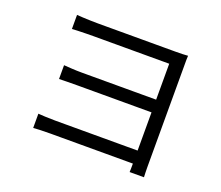

<svg xmlns="http://www.w3.org/2000/svg" viewBox="-120 -877 1240 1076"><g transform="rotate(20 500.0 -338.5)"><path d="M167.5 -701.6Q179.1 -700.6 202.8 -699.4Q226.4 -698.2 251.8 -697.5Q277.2 -696.8 292.8 -696.8Q310 -696.8 344.2 -696.8Q378.3 -696.8 422.2 -696.8Q466.2 -696.8 514.5 -696.8Q562.8 -696.8 609.7 -696.8Q656.6 -696.8 695.7 -696.8Q734.7 -696.8 760.1 -696.8Q781.3 -696.8 799.7 -697.5Q818.2 -698.2 830.5 -699.2Q829.5 -689.2 829.5 -673.8Q829.5 -658.5 829.5 -639.1Q829.5 -628.6 829.5 -587.4Q829.5 -546.2 829.5 -486.9Q829.5 -427.7 829.5 -360.5Q829.5 -293.3 829.5 -228.7Q829.5 -164 829.5 -113Q829.5 -62 829.5 -35.3Q829.5 -19.3 830 -3.6Q830.5 12.1 831.1 25.1H745.5Q746.1 17.4 746.3 7.1Q746.5 -3.2 746.5 -15.5Q746.5 -27.8 746.5 -40.4Q746.5 -73.2 746.5 -125.8Q746.5 -178.3 746.5 -240.6Q746.5 -302.9 746.5 -365.8Q746.5 -428.7 746.5 -483.4Q746.5 -538.1 746.5 -575Q746.5 -612 746.5 -621.2Q736.5 -621.2 703.9 -621.2Q671.3 -621.2 626.1 -621.2Q581 -621.2 530.3 -621.2Q479.6 -621.2 431.8 -621.2Q384.1 -621.2 347 -621.2Q310 -621.2 292.8 -621.2Q277.2 -621.2 251.6 -620.7Q226 -620.2 202.4 -619.5Q178.8 -618.8 167.5 -617.8ZM195.5 -411.9Q214.8 -410.5 244.2 -408.7Q273.7 -406.9 304.6 -406.9Q321.2 -406.9 360.3 -406.9Q399.5 -406.9 451.2 -406.9Q502.9 -406.9 557.8 -406.9Q612.8 -406.9 662.5 -406.9Q712.2 -406.9 746.4 -406.9Q780.5 -406.9 789.1 -406.9V-331.2Q780.5 -331.2 746.2 -331.2Q711.8 -331.2 662.6 -331.2Q613.4 -331.2 558.1 -331.2Q502.9 -331.2 451.5 -331.2Q400.1 -331.2 361.2 -331.2Q322.4 -331.2 305.8 -331.2Q274.3 -331.2 244.3 -330.7Q214.3 -330.2 195.5 -329.6ZM153.2 -107.3Q168 -106.3 194.6 -104.8Q221.2 -103.3 253.4 -103.3Q270.9 -103.3 313.1 -103.3Q355.3 -103.3 411.2 -103.3Q467.1 -103.3 527.2 -103.3Q587.2 -103.3 642 -103.3Q696.9 -103.3 736.7 -103.3Q776.5 -103.3 790.1 -103.3V-25.7Q774.6 -25.7 734.3 -25.7Q694 -25.7 639.1 -25.7Q584.3 -25.7 524.9 -25.7Q465.4 -25.7 410.1 -25.7Q354.8 -25.7 313 -25.7Q271.1 -25.7 253.6 -25.7Q224.3 -25.7 196.4 -24.7Q168.4 -23.7 153.2 -22.3Z"/></g></svg>

Font: Shanggu Sans SC VF
Style: Regular
Weight: 250
Designer: GuiWonder
Version: Version 1.021